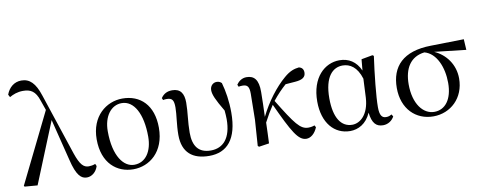

<svg xmlns="http://www.w3.org/2000/svg" viewBox="-67 -1137 3720 1480"><g transform="rotate(-10 1792.5 -397.0)"><path d="M513 15C552 15 588 -15 601 -59L593 -77C577 -70 556 -67 542 -67C502 -67 475 -92 443 -186L284 -665C251 -768 208 -809 143 -809C87 -809 45 -773 25 -719L36 -698C64 -714 98 -728 142 -728C202 -728 239 -707 264 -630L291 -553L22 -6L27 1L127 9L321 -468L402 -144C433 -13 470 15 513 15Z M877 15C1002 15 1125 -77 1125 -267C1125 -444 1026 -537 886 -537C760 -537 637 -442 637 -261C637 -72 750 15 877 15ZM889 -18C808 -18 732 -110 732 -308C732 -424 791 -503 875 -503C970 -503 1032 -393 1032 -213C1032 -102 981 -18 889 -18Z M1471 15C1610 15 1695 -76 1695 -285C1695 -373 1682 -455 1663 -521C1653 -531 1641 -537 1624 -537C1595 -537 1572 -514 1572 -481C1572 -447 1590 -405 1647 -309C1649 -285 1651 -263 1651 -241C1651 -91 1585 -24 1490 -24C1394 -24 1352 -82 1352 -187C1352 -274 1366 -344 1366 -421C1366 -492 1340 -533 1275 -533C1235 -533 1207 -517 1187 -487L1194 -471C1202 -473 1212 -474 1222 -474C1265 -474 1278 -456 1278 -398C1278 -340 1263 -267 1263 -185C1263 -46 1342 15 1471 15Z M2231 15C2264 15 2298 -11 2318 -60L2309 -76C2298 -71 2280 -67 2260 -67C2197 -67 2159 -120 2039 -315C2075 -360 2110 -396 2145 -427L2222 -433C2276 -437 2304 -454 2304 -491C2304 -520 2288 -532 2269 -537C2233 -533 2197 -523 2150 -482C2076 -419 1998 -318 1944 -207C1946 -273 1949 -340 1949 -401C1950 -498 1916 -533 1857 -533C1821 -533 1794 -512 1778 -488L1785 -471C1794 -473 1805 -474 1816 -474C1854 -474 1868 -457 1868 -402L1865 -198L1851 4L1860 12L1940 0C1943 -54 1944 -107 1946 -162C1974 -216 1992 -245 2020 -288C2124 -63 2167 15 2231 15Z M2574 15C2636 15 2701 -17 2737 -100C2747 -16 2777 15 2831 15C2871 15 2903 -8 2919 -39L2908 -56C2895 -48 2884 -43 2865 -43C2832 -43 2815 -65 2815 -129C2815 -211 2833 -383 2853 -524L2843 -531L2755 -515L2747 -428C2714 -502 2657 -537 2585 -537C2469 -537 2362 -440 2362 -253C2362 -84 2451 15 2574 15ZM2743 -365 2736 -217C2728 -84 2658 -30 2598 -30C2512 -30 2458 -107 2458 -261C2458 -430 2525 -493 2602 -493C2659 -493 2714 -460 2743 -365Z M3225 15C3360 15 3470 -86 3470 -239C3470 -349 3404 -435 3316 -474L3563 -446L3558 -530L3299 -525C3081 -522 2984 -417 2984 -249C2984 -85 3088 15 3225 15ZM3241 -483C3334 -458 3381 -341 3381 -220C3381 -91 3323 -18 3238 -18C3151 -18 3079 -107 3079 -261C3079 -386 3131 -470 3241 -483Z"/></g></svg>

Font: Noto Serif HK Medium
Style: Regular
Weight: 500
Designer: Ryoko NISHIZUKA 西塚涼子 (kana & ideographs); Frank Grießhammer (Latin, Greek & Cyrillic); Wenlong ZHANG 张文龙 (bopomofo); San
Foundry: Adobe
Version: Version 2.001;hotconv 1.1.0;makeotfexe 2.6.0